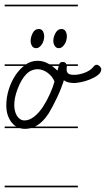

<svg xmlns="http://www.w3.org/2000/svg" viewBox="-20 -562 453 821"><path d="M313 -14H111Q99 -11 87 -11Q75 -11 65 -14H0V-21H49Q39 -27 31 -37Q20 -50 13.5 -68.5Q7 -87 7 -112Q7 -146 17.5 -179.5Q28 -213 46 -240Q62 -264 82 -280H0V-287H91Q114 -302 141 -302Q165 -302 186 -290Q189 -289 192 -287H233Q236 -297 248 -297Q257 -297 261 -292Q263 -289 264 -287H313V-280H266Q266 -275 265 -271Q265 -267 265 -263Q265 -254 271.5 -248Q278 -242 297 -242Q308 -242 320 -244.5Q332 -247 343.5 -251.5Q355 -256 364.5 -262.5Q374 -269 380 -277Q386 -285 393 -285Q400 -285 406.5 -278.5Q413 -272 413 -266Q413 -252 398.5 -241Q384 -230 364 -222Q344 -214 325 -210.5Q306 -207 298 -207Q285 -207 273.5 -209.5Q262 -212 253 -219L250 -209Q246 -197 239.5 -180.5Q233 -164 224 -145Q215 -126 205.5 -108Q196 -90 188 -77Q162 -37 130 -21H313ZM213 -213Q209 -224 201.5 -233.5Q194 -243 184 -250.5Q174 -258 163 -262Q152 -266 142 -266Q113 -266 92 -244.5Q71 -223 55 -181Q41 -144 41 -112Q41 -100 44 -87.5Q47 -75 53 -66Q59 -57 67 -52Q75 -47 85 -47Q106 -47 127 -64Q148 -81 164.5 -106.5Q181 -132 194 -161.5Q207 -191 213 -213ZM149 -438Q160 -436 164.5 -426.5Q169 -417 169 -408Q169 -398 166.5 -389Q164 -380 159 -372.5Q154 -365 148 -360.5Q142 -356 135 -356Q122 -356 116.5 -366Q111 -376 111 -387Q111 -396 113.5 -404.5Q116 -413 120 -421Q124 -429 130.5 -433.5Q137 -438 145 -438ZM246 -438Q257 -436 261.5 -426.5Q266 -417 266 -408Q266 -398 263.5 -389Q261 -380 256 -372.5Q251 -365 245 -360.5Q239 -356 232 -356Q220 -356 214 -366Q208 -376 208 -387Q208 -396 210.5 -404.5Q213 -413 217.5 -421Q222 -429 228 -433.5Q234 -438 242 -438ZM313 239H0V232H313ZM313 -535H0V-542H313ZM226 -260 228 -268 231 -280H202Q214 -271 226 -260Z"/></svg>

Font: Gruenewald VA 1. Klasse
Style: Regular
Weight: 400
Designer: Peter Wiegel
Foundry: Peter Wiegel, nach dem Schriftentwurf von Dr. H. Gr¸newald
Version: Version 0.007